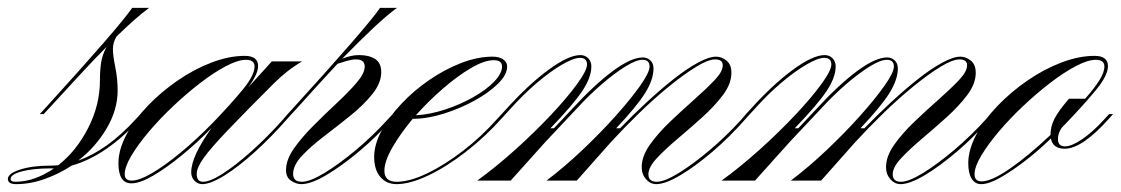

<svg xmlns="http://www.w3.org/2000/svg" viewBox="-101 -459 2849 488"><path d="M10 -169H0L12 -182Q104 -283 160.5 -348Q217 -413 235 -439H278Q244 -414 195 -366Q186 -351 186 -334Q186 -318 192 -288.5Q198 -259 198 -229Q198 -180 170 -132.5Q142 -85 98 -51Q172 -77 244 -156L256 -169H266L257 -159Q170 -63 81 -38Q49 -17 12.5 -4Q-24 9 -60 9Q-81 9 -81 -4Q-81 -18 -50 -28Q-19 -38 26 -38Q36 -38 47 -39Q93 -75 123 -133.5Q153 -192 153 -255Q153 -280 156 -300Q159 -320 170 -340Q140 -310 104 -271Q68 -232 23 -183ZM-74 -4Q-74 3 -62 3Q-37 3 -12 -6Q13 -15 36 -31Q32 -31 27 -31Q-16 -31 -45 -23.5Q-74 -16 -74 -4Z M233 7Q200 7 200 -44Q200 -78 220 -116Q240 -154 274 -189.5Q308 -225 350 -254Q392 -283 436.5 -300Q481 -317 521 -317Q555 -317 555 -291Q555 -271 530 -237L590 -303H667Q629 -281 594 -246Q520 -172 477.5 -127.5Q435 -83 417 -58Q399 -33 399 -17Q399 3 415 3Q433 3 465 -17.5Q497 -38 537.5 -74Q578 -110 619 -156L630 -169H640L631 -159Q590 -112 547.5 -73.5Q505 -35 469.5 -13Q434 9 413 9Q402 9 393.5 0.5Q385 -8 385 -21Q385 -62 437 -134Q401 -97 362 -65Q323 -33 289 -13Q255 7 233 7ZM234 0Q253 0 285.5 -19Q318 -38 358.5 -71.5Q399 -105 441 -148Q488 -197 517 -232.5Q546 -268 546 -290Q546 -307 524 -307Q504 -307 473.5 -291Q443 -275 408.5 -248.5Q374 -222 340 -190Q306 -158 278 -125Q250 -92 233 -63.5Q216 -35 216 -16Q216 0 234 0Z M666 3Q687 3 724 -19.5Q761 -42 804 -78Q847 -114 885 -156L897 -169H907L898 -159Q857 -112 811.5 -74Q766 -36 727.5 -13.5Q689 9 665 9Q652 9 639 0.5Q626 -8 626 -27Q626 -53 646 -81.5Q666 -110 696 -140Q726 -170 756 -198Q786 -226 806 -249.5Q826 -273 826 -290Q826 -308 804 -308Q794 -308 781.5 -304.5Q769 -301 757 -297Q713 -250 653 -183L640 -169H630L642 -182Q734 -283 790.5 -348Q847 -413 865 -439H908Q882 -420 848.5 -388.5Q815 -357 769 -310Q780 -314 790 -316.5Q800 -319 812 -319Q837 -319 852.5 -309Q868 -299 868 -276Q868 -248 845.5 -220Q823 -192 789.5 -165Q756 -138 722.5 -112.5Q689 -87 666.5 -63Q644 -39 644 -17Q644 3 666 3Z M907 3Q940 3 984 -18Q1028 -39 1075 -75Q1122 -111 1162 -156L1174 -169H1184L1175 -159Q1133 -112 1083.5 -73.5Q1034 -35 987.5 -13Q941 9 907 9Q881 9 865.5 -9.5Q850 -28 850 -60Q850 -92 869 -127Q888 -162 919.5 -195.5Q951 -229 990.5 -256Q1030 -283 1071.5 -299Q1113 -315 1151 -315Q1168 -315 1178 -308Q1188 -301 1188 -290Q1188 -269 1164.5 -246Q1141 -223 1104.5 -203Q1068 -183 1026.5 -170Q985 -157 948 -157Q917 -120 896.5 -84.5Q876 -49 876 -25Q876 3 907 3ZM1154 -306Q1130 -306 1096 -286Q1062 -266 1025 -234Q988 -202 956 -166Q992 -168 1030 -180.5Q1068 -193 1101 -211.5Q1134 -230 1154.5 -251Q1175 -272 1175 -290Q1175 -306 1154 -306Z M1285 -98 1197 0H1112Q1159 -34 1208 -78Q1257 -122 1298.5 -166Q1340 -210 1365.5 -245Q1391 -280 1391 -295Q1391 -312 1373 -312Q1357 -312 1327 -294.5Q1297 -277 1262.5 -247.5Q1228 -218 1196 -182L1184 -169H1174L1186 -182Q1242 -244 1293 -281.5Q1344 -319 1374 -319Q1386 -319 1394 -311Q1402 -303 1402 -290Q1402 -262 1378.5 -227Q1355 -192 1298 -133H1307L1353 -182Q1409 -243 1456 -278Q1503 -313 1533 -313Q1544 -313 1552 -305.5Q1560 -298 1560 -285Q1560 -257 1539 -223Q1518 -189 1465 -133H1475Q1507 -166 1542 -198.5Q1577 -231 1610.5 -257.5Q1644 -284 1672.5 -299.5Q1701 -315 1719 -315Q1733 -315 1745.5 -305Q1758 -295 1758 -274Q1758 -246 1736.5 -217.5Q1715 -189 1684 -161Q1653 -133 1621.5 -106.5Q1590 -80 1568.5 -57Q1547 -34 1547 -16Q1547 3 1568 3Q1588 3 1624.5 -19.5Q1661 -42 1703.5 -78Q1746 -114 1784 -156L1795 -169H1805L1796 -159Q1755 -112 1710.5 -74Q1666 -36 1628 -13.5Q1590 9 1567 9Q1552 9 1541 -3.5Q1530 -16 1530 -34Q1530 -62 1551 -91.5Q1572 -121 1602.5 -150Q1633 -179 1663.5 -206Q1694 -233 1715 -255Q1736 -277 1736 -293Q1736 -308 1717 -308Q1699 -308 1668 -289Q1637 -270 1599 -239Q1561 -208 1523 -171Q1485 -134 1452 -98L1365 0H1288Q1333 -34 1379 -77.5Q1425 -121 1463.5 -164Q1502 -207 1526 -241Q1550 -275 1550 -290Q1550 -307 1532 -307Q1516 -307 1488.5 -290Q1461 -273 1428.5 -245Q1396 -217 1364 -182Z M1906 -98 1818 0H1733Q1780 -34 1829 -78Q1878 -122 1919.5 -166Q1961 -210 1986.5 -245Q2012 -280 2012 -295Q2012 -312 1994 -312Q1978 -312 1948 -294.5Q1918 -277 1883.5 -247.5Q1849 -218 1817 -182L1805 -169H1795L1807 -182Q1863 -244 1914 -281.5Q1965 -319 1995 -319Q2007 -319 2015 -311Q2023 -303 2023 -290Q2023 -262 1999.5 -227Q1976 -192 1919 -133H1928L1974 -182Q2030 -243 2077 -278Q2124 -313 2154 -313Q2165 -313 2173 -305.5Q2181 -298 2181 -285Q2181 -257 2160 -223Q2139 -189 2086 -133H2096Q2128 -166 2163 -198.5Q2198 -231 2231.5 -257.5Q2265 -284 2293.5 -299.5Q2322 -315 2340 -315Q2354 -315 2366.5 -305Q2379 -295 2379 -274Q2379 -246 2357.5 -217.5Q2336 -189 2305 -161Q2274 -133 2242.5 -106.5Q2211 -80 2189.5 -57Q2168 -34 2168 -16Q2168 3 2189 3Q2209 3 2245.5 -19.5Q2282 -42 2324.5 -78Q2367 -114 2405 -156L2416 -169H2426L2417 -159Q2376 -112 2331.5 -74Q2287 -36 2249 -13.5Q2211 9 2188 9Q2173 9 2162 -3.5Q2151 -16 2151 -34Q2151 -62 2172 -91.5Q2193 -121 2223.5 -150Q2254 -179 2284.5 -206Q2315 -233 2336 -255Q2357 -277 2357 -293Q2357 -308 2338 -308Q2320 -308 2289 -289Q2258 -270 2220 -239Q2182 -208 2144 -171Q2106 -134 2073 -98L1986 0H1909Q1954 -34 2000 -77.5Q2046 -121 2084.5 -164Q2123 -207 2147 -241Q2171 -275 2171 -290Q2171 -307 2153 -307Q2137 -307 2109.5 -290Q2082 -273 2049.5 -245Q2017 -217 1985 -182Z M2393 9Q2377 9 2368.5 -5Q2360 -19 2360 -44Q2360 -78 2380 -116Q2400 -154 2434 -189.5Q2468 -225 2510 -254Q2552 -283 2596.5 -300Q2641 -317 2681 -317Q2715 -317 2715 -291Q2715 -267 2684 -229.5Q2653 -192 2606 -143Q2603 -140 2601 -138Q2588 -124 2588 -105Q2588 -87 2606 -87Q2623 -87 2650 -105.5Q2677 -124 2706 -156L2718 -169H2728L2719 -159Q2650 -81 2605 -81Q2575 -81 2570 -107Q2537 -75 2503 -49Q2469 -23 2440.5 -7Q2412 9 2393 9ZM2394 2Q2419 2 2466 -30.5Q2513 -63 2569 -116Q2569 -138 2579.5 -158Q2590 -178 2616 -208H2657Q2680 -234 2693 -254.5Q2706 -275 2706 -290Q2706 -307 2684 -307Q2664 -307 2633.5 -291Q2603 -275 2568.5 -248.5Q2534 -222 2500 -190Q2466 -158 2438 -125Q2410 -92 2393 -63.5Q2376 -35 2376 -16Q2376 2 2394 2Z"/></svg>

Font: Ballet 16pt
Style: Regular
Weight: 400
Designer: Maximiliano R. Sproviero
Foundry: Omnibus-Type
Version: Version 1.100; ttfautohint (v1.8.3)